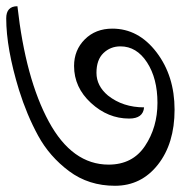

<svg xmlns="http://www.w3.org/2000/svg" viewBox="-23 -675 618 617"><path d="M326 -146Q403 -146 443 -206Q483 -266 483 -344.5Q483 -423 449.5 -474.5Q416 -526 364 -526Q332 -526 309.5 -504.5Q287 -483 287 -441Q287 -399 324 -368Q372 -330 440 -330Q437 -294 392 -294Q324 -294 269.5 -344Q215 -394 215 -463Q215 -514 249.5 -548.5Q284 -583 338 -583Q422 -583 480 -507Q538 -431 538 -322.5Q538 -214 484.5 -146Q431 -78 346.5 -78Q262 -78 199 -125Q136 -172 99.5 -239Q63 -306 38 -386Q-3 -520 -3 -616Q-3 -655 33 -655Q59 -422 134 -284Q209 -146 326 -146Z"/></svg>

Font: Laila
Style: Regular
Weight: 400
Version: Version 1.301;PS 1.0;hotconv 1.0.78;makeotf.lib2.5.61930; tt